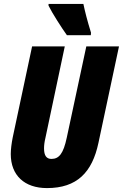

<svg xmlns="http://www.w3.org/2000/svg" viewBox="-20 -951 628 981"><path d="M322 -771H444L445 -784C426 -845 414 -893 406 -931H228V-922C246 -885 298 -804 322 -771ZM220 10C373 10 451 -70 483 -221L588 -714H421L321 -247C304 -167 282 -139 243 -139C218 -139 205 -155 205 -193C205 -207 207 -226 212 -246L311 -714H144L45 -249C39 -219 35 -187 35 -164C35 -55 105 10 220 10Z"/></svg>

Font: Noto Sans ExtraCondensed Black
Style: Italic
Weight: 900
Width: 2
Italic angle: -12°
Designer: Monotype Design Team
Foundry: Monotype Imaging Inc.
Version: Version 2.013